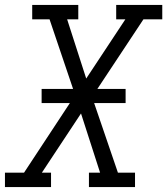

<svg xmlns="http://www.w3.org/2000/svg" viewBox="-33 -755 675 775"><path d="M-13 0V-58H64L249 -339H135V-396H262L167 -677H97V-735H283V-677H238L315 -438L473 -677H436V-735H622V-677H546L360 -396H474V-339H347L443 -58H512V0H326V-58H371L294 -297L136 -58H173V0Z"/></svg>

Font: Iosevka Etoile Light Oblique
Style: Regular
Weight: 300
Italic angle: -9°
Designer: Belleve Invis
Foundry: Belleve Invis
Version: Version 15.5.2; ttfautohint (v1.8.4)